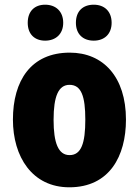

<svg xmlns="http://www.w3.org/2000/svg" viewBox="-20 -787 592 817"><path d="M98 -690C98 -641 128 -614 172 -614C217 -614 249 -642 249 -690C249 -739 217 -767 172 -767C128 -767 98 -740 98 -690ZM303 -690C303 -642 333 -614 379 -614C424 -614 455 -642 455 -690C455 -739 424 -767 379 -767C333 -767 303 -740 303 -690ZM516 -278C516 -460 419 -563 277 -563C112 -563 35 -444 35 -278C35 -120 117 10 275 10C446 10 516 -123 516 -278ZM208 -277C208 -378 229 -426 276 -426C326 -426 343 -377 343 -278C343 -178 326 -127 276 -127C228 -127 208 -179 208 -277Z"/></svg>

Font: Noto Sans Arabic UI Cn Bk
Style: Regular
Weight: 900
Width: 3
Designer: Monotype Design Team, Nadine Chahine and Nizar Qandah
Foundry: Monotype Imaging Inc.
Version: Version 2.010